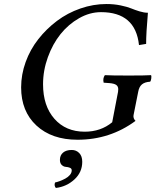

<svg xmlns="http://www.w3.org/2000/svg" viewBox="-20 -678 765 945"><path d="M503.9 -658.2Q541 -658.2 573.7 -651.4Q606.4 -644.5 625.5 -636.7Q644.5 -628.9 666.7 -622.1Q689 -615.2 708 -615.2Q699.2 -515.1 699.2 -461.9L664.1 -456.1Q647 -618.2 477.1 -618.2Q421.9 -618.2 369.4 -588.4Q316.9 -558.6 278.1 -510.3Q239.3 -461.9 215.6 -396.5Q191.9 -331.1 191.9 -263.2Q191.9 -156.7 247.8 -93.3Q303.7 -29.8 397 -29.8Q476.1 -29.8 532.2 -76.2L561 -226.1Q562 -230 562 -238.8Q562 -252.9 552 -260Q542 -267.1 518.1 -269L490.2 -271Q484.9 -292 496.1 -308.1Q524.9 -306.2 613.8 -306.2Q697.3 -306.2 723.1 -308.1Q726.1 -305.2 724.6 -292.7Q723.1 -280.3 719.2 -275.9Q692.9 -274.4 678.7 -262.7Q664.6 -251 660.2 -226.1L637.2 -110.8Q634.8 -95.2 647 -83Q521.5 9.8 361.8 9.8Q234.9 9.8 159.4 -60.1Q84 -129.9 84 -248Q84 -311 106.2 -372.6Q128.4 -434.1 168.5 -485.1Q208.5 -536.1 260.5 -575.2Q312.5 -614.3 375.7 -636.2Q439 -658.2 503.9 -658.2ZM333 60.1Q355 60.1 369.9 75.2Q384.8 90.3 384.8 118.2Q384.8 169.9 346.2 205.3Q307.6 240.7 254.9 247.1Q245.1 235.4 251 220.2Q262.2 217.8 274.7 213.1Q287.1 208.5 301 201.2Q314.9 193.8 324 183.1Q333 172.4 333 160.2Q333 151.4 324 147.7Q314.9 144 304 143.3Q293 142.6 283.9 134Q274.9 125.5 274.9 108.9Q274.9 86.4 290.3 73.2Q305.7 60.1 333 60.1Z"/></svg>

Font: Common Serif Medium
Style: Italic
Weight: 500
Italic angle: -12°
Designer: Philipp H. Poll, Khaled Hosny
Foundry: Stefan Peev, Context Ltd.
Version: Version 1.026